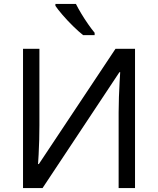

<svg xmlns="http://www.w3.org/2000/svg" viewBox="-20 -964 808 984"><path d="M98 -714H182V-322Q182 -288 181 -247.5Q180 -207 178 -172.5Q176 -138 175 -123H179L572 -714H672V0H588V-388Q588 -424 589.5 -466.5Q591 -509 593 -544Q595 -579 596 -594H592L198 0H98ZM369 -944Q380 -922 396.5 -894.5Q413 -867 431.5 -840.5Q450 -814 465 -796V-784H406Q383 -802 354 -830.5Q325 -859 300.5 -887.5Q276 -916 264 -934V-944Z"/></svg>

Font: Apis
Style: Regular
Weight: 400
Designer: Monotype Design Team
Foundry: Monotype Imaging Inc.
Version: Version 2.000; build 0001